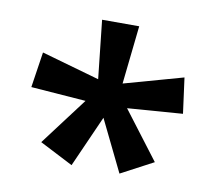

<svg xmlns="http://www.w3.org/2000/svg" viewBox="-59 -868 670 596"><g transform="rotate(10 276.0 -569.5)"><path d="M334 -800 314 -616 500 -668 515 -556 341 -543 455 -393 353 -339 274 -501 202 -339 97 -393 210 -543 37 -556 54 -668 237 -616 217 -800Z"/></g></svg>

Font: Noto Sans Tamil SemiBold
Style: Regular
Weight: 600
Designer: Jelle Bosma - Monotype Design Team
Foundry: Monotype Imaging Inc.
Version: Version 2.004; ttfautohint (v1.8.4.7-5d5b)